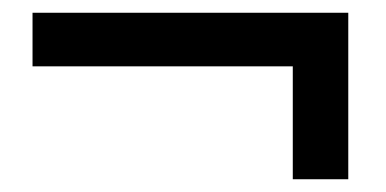

<svg xmlns="http://www.w3.org/2000/svg" viewBox="-20 -434 605 301"><path d="M526 -153H439V-330H31V-414H526Z"/></svg>

Font: Hind Medium
Style: Regular
Weight: 500
Designer: Manushi Parikh, Satya Rajpurohit
Foundry: Indian Type Foundry
Version: Version 1.201;PS 1.0;hotconv 1.0.78;makeotf.lib2.5.61930; tt